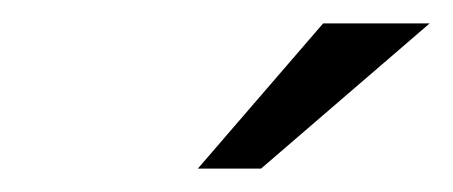

<svg xmlns="http://www.w3.org/2000/svg" viewBox="-20 -700 387 164"><path d="M149 -556H203L347 -680H256Z"/></svg>

Font: LT Wave Text Light Italic
Style: Regular
Weight: 300
Designer: Daniel Lyons
Version: Version 2.5 (Glyphs App)